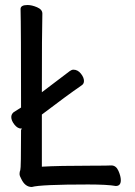

<svg xmlns="http://www.w3.org/2000/svg" viewBox="-20 -731 540 766"><path d="M107 15Q80 15 65 -17Q58 -29 58 -37Q58 -46 61 -52.5Q64 -59 64 -214Q68 -216 68 -217Q68 -218 65 -218Q50 -218 37.5 -234Q25 -250 25 -264Q25 -275 34 -283L64 -302Q64 -627 62 -695Q62 -711 90 -711Q107 -711 128 -702Q149 -693 149 -677Q147 -603 147 -363Q251 -442 258.5 -447.5Q266 -453 273 -453Q290 -453 302.5 -437.5Q315 -422 315 -408Q315 -396 305 -390Q247 -350 147 -274V-66Q213 -70 349 -70Q411 -70 424 -71Q443 -71 452.5 -49.5Q462 -28 462 -12Q462 11 442 11Q408 5 332 5Q142 5 107 15Z"/></svg>

Font: LXGW WenKai Mono Medium
Style: Regular
Weight: 500
Monospace: yes
Designer: LXGW / Fontworks Inc.
Foundry: LXGW / Fontworks Inc.
Version: Version 1.520; June 14, 2025